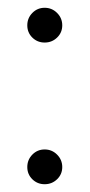

<svg xmlns="http://www.w3.org/2000/svg" viewBox="-20 -496 229 491"><path d="M126 -399.9Q112.8 -387.2 94.2 -387.2Q75.7 -387.2 62.7 -399.9Q49.8 -412.6 49.8 -431.2Q49.8 -449.7 62.7 -462.9Q75.7 -476.1 94.2 -476.1Q112.8 -476.1 126 -462.9Q139.2 -449.7 139.2 -431.2Q139.2 -412.6 126 -399.9ZM126 -37.6Q112.8 -24.9 94.2 -24.9Q75.7 -24.9 62.7 -37.6Q49.8 -50.3 49.8 -68.8Q49.8 -87.4 62.7 -100.6Q75.7 -113.8 94.2 -113.8Q112.8 -113.8 126 -100.6Q139.2 -87.4 139.2 -68.8Q139.2 -50.3 126 -37.6Z"/></svg>

Font: Prompt Light
Style: Regular
Weight: 300
Designer: Katatrad Team
Foundry: CadsonDemak
Version: Version 1.000;PS 001.000;hotconv 1.0.88;makeotf.lib2.5.64775